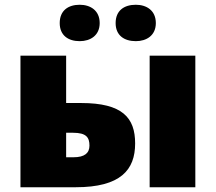

<svg xmlns="http://www.w3.org/2000/svg" viewBox="-20 -787 906 807"><path d="M231 -690C231 -638 267 -614 315 -614C360 -614 399 -638 399 -690C399 -743 360 -767 315 -767C267 -767 231 -743 231 -690ZM466 -690C466 -638 502 -614 551 -614C596 -614 635 -638 635 -690C635 -743 596 -767 551 -767C502 -767 466 -743 466 -690ZM66 0H298C487 0 548 -73 548 -184C548 -292 495 -354 321 -354H258V-553H66ZM609 0H801V-553H609ZM258 -126V-229H287C343 -229 356 -209 356 -175C356 -144 336 -126 289 -126Z"/></svg>

Font: Noto Sans UI Black
Style: Regular
Weight: 900
Designer: Monotype Design Team
Foundry: Monotype Imaging Inc.
Version: Version 1.901